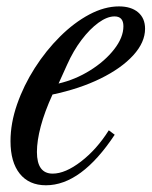

<svg xmlns="http://www.w3.org/2000/svg" viewBox="-20 -554 462 585"><path d="M120 10.5Q68.5 10.5 40.2 -24.8Q12 -60 12 -124Q12 -178.5 32 -236Q52 -293.5 86 -346.8Q120 -400 162.8 -442.5Q205.5 -485 252 -509.8Q298.5 -534.5 342.5 -534.5Q379.5 -534.5 400.8 -516.5Q422 -498.5 422 -466.5Q422 -425 386 -385.5Q350 -346 286.5 -314.8Q223 -283.5 140 -266Q116 -213.5 104.2 -169.2Q92.5 -125 92.5 -91Q92.5 -25 140.5 -25Q179 -25 227 -62Q275 -99 311.5 -157L329.5 -143.5Q227.5 10.5 120 10.5ZM158.5 -299.5Q210 -311.5 255 -339.8Q300 -368 328 -404Q356 -440 356 -474Q356 -504 329 -504Q306.5 -504 280 -484.8Q253.5 -465.5 228.5 -432.5Q203.5 -399.5 184.5 -357Z"/></svg>

Font: Libre Caslon Condensed
Style: Italic
Weight: 400
Italic angle: -22.583°
Designer: Pablo Impallari, Rodrigo Fuenzalida, Katja Schimmel, Ertekin Erdin
Foundry: Pablo Impallari, Rodrigo Fuenzalida
Version: Version 2.000;gftools[0.9.33]